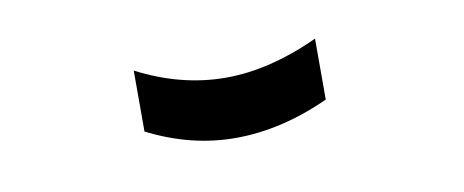

<svg xmlns="http://www.w3.org/2000/svg" viewBox="-28 -373 585 242"><g transform="rotate(-10 264.0 -252.0)"><path d="M148 -305Q204 -276 261 -276Q290 -276 320 -283.5Q350 -291 380 -305V-227Q319 -199 260 -199Q203 -199 148 -227Z"/></g></svg>

Font: PlemolJP
Style: Regular
Weight: 400
Monospace: yes
Version: v2.0.4; ttfautohint (v1.8.4.7-5d5b-dirty) -l 6 -r 45 -G 200 